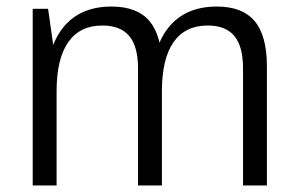

<svg xmlns="http://www.w3.org/2000/svg" viewBox="-20 -567 909 587"><path d="M723 -358Q723 -425 696.5 -457Q670 -489 615 -489Q546 -489 510.5 -438Q475 -387 475 -288L441 -221V-282Q441 -412 492.5 -479.5Q544 -547 643 -547Q721 -547 758.5 -502.5Q796 -458 796 -364V0H723ZM80 -540H127L153 -357V0H80ZM402 -358Q402 -425 375 -457Q348 -489 293 -489Q224 -489 188.5 -438Q153 -387 153 -288L120 -221L119 -282Q119 -412 170.5 -479.5Q222 -547 321 -547Q400 -547 437.5 -502Q475 -457 475 -364V0H402Z"/></svg>

Font: Pathway Extreme SemiCondensed Light
Style: Regular
Weight: 300
Width: 4
Version: Version 1.001;gftools[0.9.26]